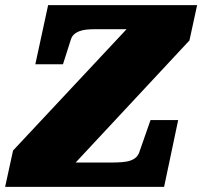

<svg xmlns="http://www.w3.org/2000/svg" viewBox="-63 -730 790 750"><path d="M137 -95H363Q392 -95 412.5 -96.5Q433 -98 447 -103Q461 -108 469.5 -116.5Q478 -125 482 -138L525 -261H633L578 0H-43L-12 -142L482 -670L507 -616H312Q292 -616 276 -614.5Q260 -613 247 -608Q234 -603 225.5 -595Q217 -587 213 -573L183 -479H75L125 -710H707L677 -572L170 -28Z"/></svg>

Font: Roboto Serif 20pt Black
Style: Italic
Weight: 900
Italic angle: -10°
Version: Version 1.008